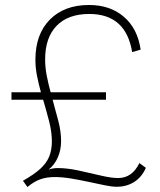

<svg xmlns="http://www.w3.org/2000/svg" viewBox="-20 -740 640 770"><path d="M90 10 72 -15Q116 -40 141 -62.5Q166 -85 177 -111.5Q188 -138 188 -173Q188 -211 177 -253.5Q166 -296 153 -340H26V-370H144Q135 -403 128.5 -435.5Q122 -468 122 -500Q122 -603 180 -661.5Q238 -720 337 -720Q422 -720 477 -672.5Q532 -625 544 -541L510 -531Q485 -684 338 -684Q253 -684 207 -636.5Q161 -589 161 -502Q161 -469 167.5 -436Q174 -403 183 -370H405V-340H191Q203 -296 214 -254.5Q225 -213 225 -174Q225 -139 212 -109Q199 -79 175 -60Q193 -66 211 -66Q250 -66 296 -56Q342 -46 384 -36Q426 -26 454 -26Q510 -26 539 -86L565 -67Q549 -30 518.5 -10.5Q488 9 448 9Q429 9 400 3Q371 -3 336 -10.5Q301 -18 265.5 -24Q230 -30 199 -30Q166 -30 140.5 -20.5Q115 -11 90 10Z"/></svg>

Font: Livvic ExtraLight
Style: Regular
Weight: 275
Designer: Jacques Le Bailly, Baron von Fonthausen
Version: Version 1.001; ttfautohint (v1.8.2)